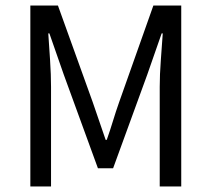

<svg xmlns="http://www.w3.org/2000/svg" viewBox="-20 -676 767 696"><path d="M90 0V-656H190L316 -306Q328 -272 339.5 -237.5Q351 -203 363 -169H367Q379 -203 389.5 -237.5Q400 -272 412 -306L536 -656H637V0H559V-361Q559 -405 563 -458Q567 -511 570 -555H566L514 -406L390 -66H335L211 -406L159 -555H155Q158 -511 161.5 -458Q165 -405 165 -361V0Z"/></svg>

Font: Processing Sans Pro
Style: Regular
Weight: 400
Designer: Paul D. Hunt
Foundry: Adobe Systems Incorporated
Version: Version 2.020;PS 2.000;hotconv 1.0.86;makeotf.lib2.5.63406